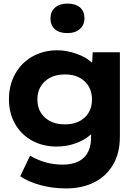

<svg xmlns="http://www.w3.org/2000/svg" viewBox="-20 -823 773 1073"><path d="M93 162 148 47Q233 97 329 97Q407 97 448 58.5Q489 20 489 -56V-73Q457 -42 405.5 -23Q354 -4 297 -4Q219 -4 158.5 -37.5Q98 -71 64 -131Q30 -191 30 -268Q30 -347 64.5 -409.5Q99 -472 161 -507Q223 -542 301 -542Q352 -542 407.5 -522.5Q463 -503 495 -472L498 -531H650V-59Q650 33 611.5 98Q573 163 505.5 196.5Q438 230 350 230Q273 230 205.5 211.5Q138 193 93 162ZM494 -267Q494 -330 453 -368.5Q412 -407 343 -407Q273 -407 231 -368.5Q189 -330 189 -267Q189 -204 231 -166Q273 -128 343 -128Q412 -128 453 -166Q494 -204 494 -267ZM262 -721Q262 -758 287.5 -780.5Q313 -803 357 -803Q402 -803 427 -781.5Q452 -760 452 -721Q452 -684 426.5 -661Q401 -638 357 -638Q312 -638 287 -659.5Q262 -681 262 -721Z"/></svg>

Font: Lexend Exa HM Xlight
Style: Bold
Weight: 700
Designer: Bonnie Shaver-Troup, Thomas Jockin, Octavio Pardo
Foundry: Lexend
Version: Version 1.091